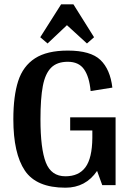

<svg xmlns="http://www.w3.org/2000/svg" viewBox="-20 -860 624 892"><path d="M517 0H455L431 -66Q378 12 284 12Q149 12 95.5 -67.5Q42 -147 42 -306Q42 -414 64.5 -483.5Q87 -553 142.5 -589Q198 -625 295 -625Q401 -625 446.5 -581.5Q492 -538 502 -453L401 -437Q395 -503 370.5 -538Q346 -573 295 -573Q245 -573 217.5 -545.5Q190 -518 179 -460.5Q168 -403 168 -306Q168 -169 193 -105Q218 -41 284 -41Q346 -41 377 -83Q408 -125 409 -219V-254H306V-315H517ZM264 -840H321L417 -687L384 -658L291 -743L201 -658L167 -687Z"/></svg>

Font: Arya
Style: Bold
Weight: 700
Designer: Eduardo Rodriguez Tunni, Modular Infotech
Foundry: Eduardo Rodriguez Tunni, Modular Infotech
Version: Version 1.002